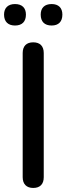

<svg xmlns="http://www.w3.org/2000/svg" viewBox="-30 -921 328 948"><path d="M225 -795C259 -795 278 -814 278 -849C278 -882 259 -901 225 -901C190 -901 171 -882 171 -849C171 -814 190 -795 225 -795ZM44 -795C79 -795 98 -814 98 -849C98 -882 79 -901 44 -901C10 -901 -10 -882 -10 -849C-10 -814 10 -795 44 -795ZM134 7C168 7 186 -12 186 -46V-659C186 -694 167 -712 134 -712C101 -712 82 -694 82 -659V-46C82 -12 101 7 134 7Z"/></svg>

Font: Nunito SemiBold
Style: Regular
Weight: 600
Designer: Vernon Adams
Foundry: Vernon Adams
Version: Version 3.602